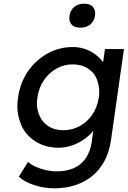

<svg xmlns="http://www.w3.org/2000/svg" viewBox="-20 -791 692 1041"><path d="M274 230Q218 230 165 212.5Q112 195 82 167L132 87Q149 102 174.5 113.5Q200 125 229 131.5Q258 138 287 138Q342 138 381.5 120Q421 102 445 67Q469 32 477 -20L486 -83Q476 -68 460 -55Q429 -26 385.5 -8Q342 10 299 10Q224 10 170.5 -25.5Q117 -61 95.5 -112.5Q74 -164 74 -214Q74 -238 78 -263Q89 -342 131 -403.5Q173 -465 237 -500.5Q301 -536 374 -536Q404 -536 430.5 -528.5Q457 -521 479.5 -507.5Q502 -494 518 -478Q530 -466 539 -454L549 -525H652L582 -32Q573 31 547.5 79.5Q522 128 482 161.5Q442 195 389.5 212.5Q337 230 274 230ZM323 -85Q372 -85 413.5 -108Q455 -131 481.5 -171Q508 -211 516 -263Q518 -279 518 -294Q518 -328 505 -362Q492 -396 457.5 -419Q423 -442 374 -442Q326 -442 285 -418.5Q244 -395 217 -354.5Q190 -314 183 -263Q180 -246 180 -230Q180 -199 193.5 -165Q207 -131 241 -108Q275 -85 323 -85ZM417 -641Q384 -641 370 -656Q356 -671 356 -692Q356 -699 357 -706Q361 -735 382 -753Q403 -771 435 -771Q468 -771 482 -755.5Q496 -740 496 -718Q496 -712 495 -706Q491 -677 470 -659Q449 -641 417 -641Z"/></svg>

Font: Lexend
Style: Italic
Weight: 400
Italic angle: -8.13011°
Designer: Bonnie Shaver-Troup, Thomas Jockin
Foundry: Lexend
Version: Version 1.007